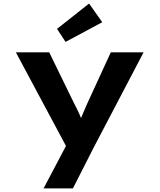

<svg xmlns="http://www.w3.org/2000/svg" viewBox="-20 -823 892 1073"><path d="M223.4 230 373.1 -53.6 366.2 25.4 68.6 -530.7H255L392.3 -249.1Q409.2 -217.6 423.6 -185.3Q438.1 -153.1 448 -120.1L412.8 -115.8Q423.6 -142 438 -176.1Q452.3 -210.1 467.7 -244.6L599.3 -530.7H782.5L502.3 4L387.4 230ZM346.4 -588.8 298.7 -661.6 477.8 -803.2 551.4 -698.9Z"/></svg>

Font: Lexend Mega
Style: Regular
Weight: 400
Designer: Bonnie Shaver-Troup, Thomas Jockin
Foundry: Lexend
Version: Version 1.007